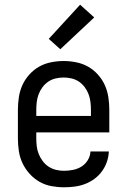

<svg xmlns="http://www.w3.org/2000/svg" viewBox="-20 -787 540 815"><path d="M252 8Q225 8 198 3Q171 -2 147.5 -15.5Q124 -29 105.5 -49.5Q87 -70 75.5 -94.5Q64 -119 60 -146Q56 -173 56 -200V-320Q56 -347 60 -374Q64 -401 75 -425.5Q86 -450 104.5 -470.5Q123 -491 146 -504Q169 -517 196 -522.5Q223 -528 250 -528Q277 -528 304 -522.5Q331 -517 354 -504Q377 -491 395.5 -470.5Q414 -450 425 -425.5Q436 -401 440 -374Q444 -347 444 -320V-225H134V-200Q134 -183 136 -166Q138 -149 144.5 -133Q151 -117 161.5 -103Q172 -89 186.5 -79.5Q201 -70 218 -66Q235 -62 252 -62Q271 -62 290.5 -66Q310 -70 326 -80Q342 -90 352.5 -107Q363 -124 364 -144H442Q441 -121 433.5 -99.5Q426 -78 412.5 -59.5Q399 -41 380.5 -27.5Q362 -14 341 -6Q320 2 297 5Q274 8 252 8ZM366 -295V-320Q366 -337 364 -354Q362 -371 356 -387Q350 -403 339.5 -417Q329 -431 315 -440.5Q301 -450 284 -454Q267 -458 250 -458Q233 -458 216 -454Q199 -450 185 -440.5Q171 -431 160.5 -417Q150 -403 144 -387Q138 -371 136 -354Q134 -337 134 -320V-295ZM236 -578 187 -622 320 -767 380 -713Z"/></svg>

Font: Zed Sans
Style: Regular
Weight: 400
Designer: Belleve Invis
Foundry: Belleve Invis
Version: Version 1.0.0; ttfautohint (v1.8.4)